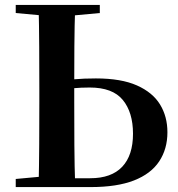

<svg xmlns="http://www.w3.org/2000/svg" viewBox="-20 -761 723 781"><path d="M211 0V-36H347Q433 -36 477 -82.5Q521 -129 521 -217Q521 -304 479.5 -354.5Q438 -405 345 -405Q310 -405 276.5 -402Q243 -399 210 -391V-428Q245 -435 282.5 -438.5Q320 -442 370 -442Q473 -442 537 -413.5Q601 -385 631 -336Q661 -287 661 -223Q661 -155 627.5 -104.5Q594 -54 525 -27Q456 0 348 0ZM137 0Q139 -87 139.5 -173.5Q140 -260 140 -346V-394Q140 -481 139.5 -568.5Q139 -656 137 -741H286Q283 -655 282.5 -571Q282 -487 282 -417V-346Q282 -258 282.5 -171.5Q283 -85 286 0ZM44 -708V-741H386V-708L234 -694H197ZM44 0V-33L196 -47H211V0Z"/></svg>

Font: Noto Serif TC
Style: Bold
Weight: 700
Designer: Ryoko NISHIZUKA 西塚涼子 (kana & ideographs); Frank Grießhammer (Latin, Greek & Cyrillic); Wenlong ZHANG 张文龙 (bopomofo); San
Foundry: Adobe
Version: Version 2.002-H1;hotconv 1.1.0;makeotfexe 2.6.0